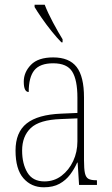

<svg xmlns="http://www.w3.org/2000/svg" viewBox="-20 -786 475 816"><path d="M166 10Q113 10 79.5 -28.5Q46 -67 46 -146Q46 -224 93.5 -261.5Q141 -299 240 -303L309 -306V-371Q309 -446 287 -481.5Q265 -517 206 -517Q150 -517 126 -487.5Q102 -458 102 -395Q81 -395 81 -439Q81 -479 111.5 -510.5Q142 -542 206 -542Q274 -542 305.5 -501.5Q337 -461 337 -372V-105Q337 -68 341 -50Q345 -32 356 -26Q367 -20 388 -20H392V0H316L310 -95H308Q296 -68 278 -44Q260 -20 233 -5Q206 10 166 10ZM169 -15Q210 -15 241.5 -39Q273 -63 291 -101.5Q309 -140 309 -185V-283L239 -280Q148 -277 111 -242Q74 -207 74 -146Q74 -90 96.5 -52.5Q119 -15 169 -15ZM241 -606Q223 -624 200 -652.5Q177 -681 157 -710Q137 -739 127 -756V-766H170Q183 -732 205.5 -690Q228 -648 246 -619V-606Z"/></svg>

Font: Noto Serif Thai Condensed Thin
Style: Regular
Weight: 100
Width: 3
Designer: Monotype Design Team
Foundry: Monotype Imaging Inc.
Version: Version 2.001; ttfautohint (v1.8.4.7-5d5b)